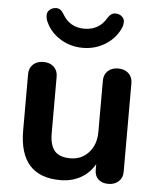

<svg xmlns="http://www.w3.org/2000/svg" viewBox="-53 -783 685 837"><g transform="rotate(5 289.5 -365.0)"><path d="M514.2 -439.9V-51.8Q514.2 -25.9 496.6 -10Q479 5.9 451.7 5.9Q424.3 5.9 408.2 -9Q392.1 -23.9 392.1 -49.8V-75.2Q369.1 -35.2 330.1 -13.7Q291 7.8 242.2 7.8Q62 7.8 62 -193.8V-439.9Q62 -466.8 79.1 -482.9Q96.2 -499 124.5 -499Q152.8 -499 169.9 -482.9Q187 -466.8 187 -439.9V-192.9Q187 -141.1 208 -116Q229 -90.8 277.3 -90.8Q325.7 -90.8 357.4 -125.5Q389.2 -160.2 389.2 -216.8V-439.9Q389.2 -466.8 406 -482.9Q422.9 -499 451.4 -499Q480 -499 497.1 -482.9Q514.2 -466.8 514.2 -439.9ZM191.9 -715.8Q224.1 -658.7 289.1 -658.9Q354 -659.2 386.2 -715.8Q399.4 -736.8 417.7 -736.8Q436 -736.8 447 -726.8Q458 -716.8 458 -704.6Q458 -692.4 455.1 -683.1Q436 -634.3 390.6 -604.7Q345.2 -575.2 289.1 -575.2Q232.9 -575.2 187.5 -604.5Q142.1 -633.8 123 -683.1Q120.1 -691.9 120.1 -704.6Q120.1 -717.3 131.1 -727.5Q142.1 -737.8 160.6 -737.8Q179.2 -737.8 191.9 -715.8Z"/></g></svg>

Font: Nunito-Bold
Style: Bold
Weight: 700
Designer: Vernon Adams
Foundry: newtypography
Version: Version 3.000